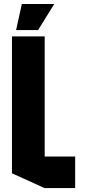

<svg xmlns="http://www.w3.org/2000/svg" viewBox="-20 -954 434 974"><path d="M205.7 0 40.7 -74.9V-769.5H206.7V0ZM206.7 0V-159.8H361.3V0ZM61.6 -801.4 90.8 -933.8H254.6V-932.8L173.2 -801.4Z"/></svg>

Font: Foldit Thin
Style: Regular
Weight: 100
Designer: Sophia Tai
Foundry: Sophia Tai
Version: Version 1.003